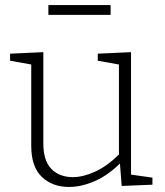

<svg xmlns="http://www.w3.org/2000/svg" viewBox="-20 -735 653 762"><path d="M254 7Q188 7 146 -33Q104 -73 104 -156V-479L20 -494V-522L152 -528V-165Q152 -97 184 -64.5Q216 -32 269 -32Q310 -32 358 -54Q406 -76 452 -122V-479L368 -494V-522L500 -528V-42L585 -30V-2L463 3L456 -86Q407 -38 354.5 -15.5Q302 7 254 7ZM419 -715V-676H172V-715Z"/></svg>

Font: Bitter Light
Style: Regular
Weight: 300
Designer: Sol Matas, and Bitter project Authors
Foundry: Sol Matas
Version: Version 2.001